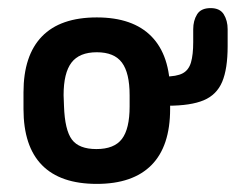

<svg xmlns="http://www.w3.org/2000/svg" viewBox="-20 -444 582 474"><path d="M38 -216V-175Q38 -83 83.5 -36.5Q129 10 219 10Q308 10 354 -36.5Q400 -83 400 -175V-216Q400 -307 354 -354Q308 -401 219 -401Q129 -401 83.5 -354Q38 -307 38 -216ZM300 -209V-181Q300 -126 281 -101Q262 -76 218 -76Q175 -76 157.5 -99.5Q140 -123 138 -182L137 -209Q137 -264 156.5 -289.5Q176 -315 219 -315Q262 -315 281 -289.5Q300 -264 300 -209ZM352 -183H394Q451 -183 483 -196.5Q515 -210 528.5 -242Q542 -274 542 -330V-372Q542 -393 532.5 -408.5Q523 -424 500 -424Q476 -424 466.5 -408.5Q457 -393 457 -372V-340Q457 -309 451.5 -290Q446 -271 431 -263Q416 -255 386 -255H352Z"/></svg>

Font: Beiruti SemiBold
Style: Regular
Weight: 600
Designer: Arlette Boutros
Foundry: Boutros
Version: Version 1.41